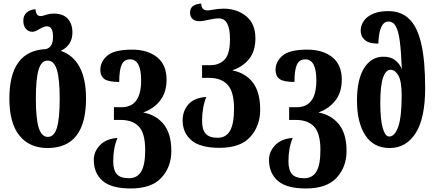

<svg xmlns="http://www.w3.org/2000/svg" viewBox="-20 -828 2453 1087"><path d="M33 -270Q33 -541 240 -550Q280 -560 280 -619Q280 -650 271.5 -664.5Q263 -679 245 -679Q231 -679 204 -664Q178 -648 164 -648Q141 -648 126.5 -665Q112 -682 112 -711Q112 -739 130 -756Q148 -773 181 -776Q184 -737 209 -737Q222 -737 247 -746Q264 -751 284 -751Q338 -751 364 -721.5Q390 -692 390 -644Q390 -572 324 -540Q392 -518 429.5 -450.5Q467 -383 467 -270Q467 10 249 10Q147 10 90 -60.5Q33 -131 33 -270ZM318 -270Q318 -381 302 -433Q286 -485 250 -485Q214 -485 198.5 -433.5Q183 -382 183 -270Q183 -158 199 -105.5Q215 -53 251 -53Q287 -53 302.5 -105.5Q318 -158 318 -270Z M511 77Q511 30 546.5 -6.5Q582 -43 645 -47Q621 10 621 85Q621 135 641.5 158Q662 181 710 181Q757 181 779.5 143Q802 105 802 22Q802 -73 766.5 -111Q731 -149 663 -149H625V-221H668Q779 -221 779 -372Q779 -492 717 -492Q682 -492 668.5 -461Q655 -430 655 -364Q593 -364 570.5 -381Q548 -398 548 -432Q548 -479 587.5 -513Q627 -547 728 -547Q816 -547 869.5 -504Q923 -461 923 -377Q923 -305 886.5 -258.5Q850 -212 792 -192V-191Q865 -177 907.5 -123.5Q950 -70 950 27Q950 117 894 178Q838 239 720 239Q610 239 560.5 195.5Q511 152 511 77Z M1014 -146Q1014 -200 1047 -237.5Q1080 -275 1148 -279Q1124 -220 1124 -143Q1124 -94 1144.5 -71Q1165 -48 1212 -48Q1260 -48 1282.5 -88Q1305 -128 1305 -213Q1305 -308 1269 -347.5Q1233 -387 1165 -387H1124V-459H1171Q1221 -459 1251.5 -490.5Q1282 -522 1282 -607Q1282 -724 1219 -724Q1196 -724 1161 -716Q1129 -708 1108 -708Q1084 -708 1070 -721Q1056 -734 1056 -757Q1056 -780 1071 -792.5Q1086 -805 1119 -808Q1120 -787 1129 -778Q1138 -769 1156 -769Q1164 -769 1179 -772Q1216 -779 1245 -779Q1322 -779 1374 -736Q1426 -693 1426 -612Q1426 -539 1391 -495Q1356 -451 1298 -431V-429Q1371 -414 1412 -360Q1453 -306 1453 -207Q1453 -115 1397 -53Q1341 9 1223 9Q1114 9 1064 -33.5Q1014 -76 1014 -146Z M1503 77Q1503 30 1538.5 -6.5Q1574 -43 1637 -47Q1613 10 1613 85Q1613 135 1633.5 158Q1654 181 1702 181Q1749 181 1771.5 143Q1794 105 1794 22Q1794 -73 1758.5 -111Q1723 -149 1655 -149H1617V-221H1660Q1771 -221 1771 -372Q1771 -492 1709 -492Q1674 -492 1660.5 -461Q1647 -430 1647 -364Q1585 -364 1562.5 -381Q1540 -398 1540 -432Q1540 -479 1579.5 -513Q1619 -547 1720 -547Q1808 -547 1861.5 -504Q1915 -461 1915 -377Q1915 -305 1878.5 -258.5Q1842 -212 1784 -192V-191Q1857 -177 1899.5 -123.5Q1942 -70 1942 27Q1942 117 1886 178Q1830 239 1712 239Q1602 239 1552.5 195.5Q1503 152 1503 77Z M2001 -258Q2001 -378 2041.5 -442.5Q2082 -507 2151 -507Q2192 -507 2217.5 -487Q2243 -467 2255 -436Q2251 -537 2243.5 -594.5Q2236 -652 2221 -679Q2206 -706 2179 -706Q2153 -706 2138.5 -674.5Q2124 -643 2122 -581Q2069 -581 2045.5 -601.5Q2022 -622 2022 -655Q2022 -674 2030.5 -693Q2039 -712 2055 -727Q2076 -745 2105.5 -755Q2135 -765 2179 -765Q2251 -765 2297 -720.5Q2343 -676 2365 -580Q2387 -484 2387 -330Q2387 -158 2333 -74Q2279 10 2186 10Q2095 10 2048 -62.5Q2001 -135 2001 -258ZM2254 -288Q2254 -369 2235 -401Q2216 -433 2191 -433Q2164 -433 2148.5 -388Q2133 -343 2133 -246Q2133 -151 2147 -103Q2161 -55 2183 -55Q2215 -55 2234.5 -110Q2254 -165 2254 -288Z"/></svg>

Font: Noto Serif Georgian Bold Cond
Style: Regular
Weight: 700
Width: 3
Designer: Monotype Design team
Foundry: Monotype Imaging Inc.
Version: Version 1.000